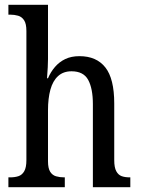

<svg xmlns="http://www.w3.org/2000/svg" viewBox="-20 -780 587 800"><path d="M15 0V-41H22Q42 -41 57 -46Q72 -51 81 -66.5Q90 -82 90 -113V-651Q90 -681 80.5 -695.5Q71 -710 55.5 -714.5Q40 -719 22 -719H15V-760H180V-534Q180 -517 179 -500Q178 -483 177 -470Q176 -457 176 -454H180Q191 -480 209 -501Q227 -522 252 -534Q277 -546 311 -546Q382 -546 419 -499Q456 -452 456 -349V-113Q456 -82 464.5 -66.5Q473 -51 487 -46Q501 -41 520 -41H523V0H367V-346Q367 -411 347.5 -447Q328 -483 278 -483Q244 -483 222 -463Q200 -443 190 -406.5Q180 -370 180 -321V-108Q180 -79 189 -64.5Q198 -50 213.5 -45.5Q229 -41 247 -41H250V0Z"/></svg>

Font: Noto Serif Condensed
Style: Regular
Weight: 400
Width: 3
Designer: Monotype Design Team
Foundry: Monotype Imaging Inc.
Version: Version 2.015